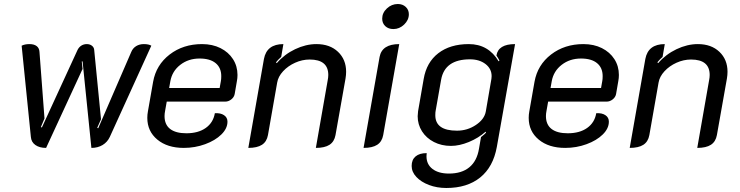

<svg xmlns="http://www.w3.org/2000/svg" viewBox="-20 -729 3692 958"><path d="M134 -46 88 -501Q104 -509 127 -509Q150 -509 163 -499Q176 -489 177 -470L202 -138L184 -95L189 -93L367 -480Q374 -494 386 -501.5Q398 -509 413 -509Q428 -509 438.5 -501Q449 -493 450 -480L484 -134L465 -91L470 -89L635 -470Q643 -489 659.5 -499Q676 -509 698 -509Q722 -509 735 -501L528 -46Q516 -20 492 -5.5Q468 9 436 9L392 -423L388 -422L392 -385L210 9Q177 9 156.5 -5.5Q136 -20 134 -46Z M715 -141Q715 -157 718 -173L744 -321Q759 -405 826.5 -457Q894 -509 988 -509Q1040 -509 1080 -489Q1120 -469 1142.5 -434Q1165 -399 1165 -355Q1165 -339 1162 -324L1151 -260Q1148 -244 1134 -233Q1120 -222 1104 -222H812L804 -177Q801 -162 801 -150Q801 -107 829 -85.5Q857 -64 910 -64Q969 -64 1006.5 -90.5Q1044 -117 1052 -164Q1080 -166 1097.5 -154.5Q1115 -143 1115 -122Q1115 -88 1084.5 -58Q1054 -28 1003.5 -9.5Q953 9 897 9Q815 9 765 -32.5Q715 -74 715 -141ZM1076 -290 1082 -324Q1084 -333 1084 -349Q1084 -391 1056 -414Q1028 -437 976 -437Q920 -437 879.5 -405.5Q839 -374 830 -324L824 -290Z M1297 -435Q1311 -509 1394 -509L1383 -445Q1369 -433 1357 -418L1361 -414Q1399 -458 1452.5 -483.5Q1506 -509 1559 -509Q1626 -509 1666.5 -470.5Q1707 -432 1707 -371Q1707 -355 1704 -337L1654 -55Q1648 -22 1624 -6.5Q1600 9 1556 9L1615 -328Q1618 -343 1618 -355Q1618 -432 1525 -432Q1488 -432 1452.5 -416Q1417 -400 1392.5 -373.5Q1368 -347 1363 -317L1317 -55Q1311 -22 1287 -6.5Q1263 9 1219 9Z M1887 -636Q1887 -665 1910.5 -687Q1934 -709 1965 -709Q1989 -709 2004.5 -694.5Q2020 -680 2020 -658Q2020 -629 1996.5 -606.5Q1973 -584 1943 -584Q1918 -584 1902.5 -598.5Q1887 -613 1887 -636ZM1874 -445Q1886 -509 1972 -509L1892 -55Q1886 -22 1862 -6.5Q1838 9 1794 9Z M2034 99Q2034 68 2053.5 51.5Q2073 35 2109 35Q2108 40 2108 51Q2108 91 2138 114Q2168 137 2220 137Q2284 137 2322 105.5Q2360 74 2370 13L2380 -45Q2399 -60 2405 -67L2403 -72Q2367 -40 2319.5 -20.5Q2272 -1 2230 -1Q2183 -1 2145 -20.5Q2107 -40 2085.5 -74Q2064 -108 2064 -149Q2064 -156 2066 -174L2094 -335Q2108 -418 2167 -463.5Q2226 -509 2319 -509Q2417 -509 2468 -423L2472 -427Q2464 -442 2457 -452Q2466 -509 2550 -509L2459 4Q2441 104 2376 156.5Q2311 209 2207 209Q2160 209 2120.5 194Q2081 179 2057.5 154Q2034 129 2034 99ZM2404 -173 2432 -336Q2433 -341 2433 -349Q2433 -386 2402.5 -409.5Q2372 -433 2325 -433Q2199 -433 2181 -331L2154 -178Q2152 -170 2152 -154Q2152 -77 2260 -77Q2312 -77 2354.5 -105.5Q2397 -134 2404 -173Z M2618 -141Q2618 -157 2621 -173L2647 -321Q2662 -405 2729.5 -457Q2797 -509 2891 -509Q2943 -509 2983 -489Q3023 -469 3045.5 -434Q3068 -399 3068 -355Q3068 -339 3065 -324L3054 -260Q3051 -244 3037 -233Q3023 -222 3007 -222H2715L2707 -177Q2704 -162 2704 -150Q2704 -107 2732 -85.5Q2760 -64 2813 -64Q2872 -64 2909.5 -90.5Q2947 -117 2955 -164Q2983 -166 3000.5 -154.5Q3018 -143 3018 -122Q3018 -88 2987.5 -58Q2957 -28 2906.5 -9.5Q2856 9 2800 9Q2718 9 2668 -32.5Q2618 -74 2618 -141ZM2979 -290 2985 -324Q2987 -333 2987 -349Q2987 -391 2959 -414Q2931 -437 2879 -437Q2823 -437 2782.5 -405.5Q2742 -374 2733 -324L2727 -290Z M3200 -435Q3214 -509 3297 -509L3286 -445Q3272 -433 3260 -418L3264 -414Q3302 -458 3355.5 -483.5Q3409 -509 3462 -509Q3529 -509 3569.5 -470.5Q3610 -432 3610 -371Q3610 -355 3607 -337L3557 -55Q3551 -22 3527 -6.5Q3503 9 3459 9L3518 -328Q3521 -343 3521 -355Q3521 -432 3428 -432Q3391 -432 3355.5 -416Q3320 -400 3295.5 -373.5Q3271 -347 3266 -317L3220 -55Q3214 -22 3190 -6.5Q3166 9 3122 9Z"/></svg>

Font: K2D
Style: Italic
Weight: 400
Italic angle: -10°
Designer: Katatrad Aksorn Co.,Ltd.
Foundry: Cadson Demak Co.,Ltd.
Version: Version 1.000; ttfautohint (v1.6)